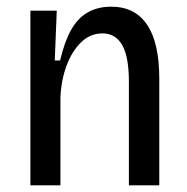

<svg xmlns="http://www.w3.org/2000/svg" viewBox="-20 -555 561 575"><path d="M71 0V-339V-523H150L144 -374H160Q173 -430 193 -465.5Q213 -501 243 -518Q273 -535 313 -535Q384 -535 420.5 -481Q457 -427 457 -320V0H366V-310Q366 -385 346 -420Q326 -455 287 -455Q250 -455 222.5 -428Q195 -401 179 -357.5Q163 -314 161 -263V0Z"/></svg>

Font: Bricolage Grotesque SemiCondensed
Style: Regular
Weight: 400
Width: 4
Designer: Mathieu Triay
Foundry: Atelier Triay
Version: Version 1.001;gftools[0.9.33.dev8+g029e19f]